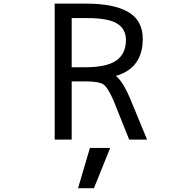

<svg xmlns="http://www.w3.org/2000/svg" viewBox="-20 -752 1040 1037"><path d="M367.2 -388.7H439.5Q556.6 -388.7 608.4 -425.3Q660.2 -461.9 660.2 -536.1Q660.2 -595.7 612.3 -625Q564.5 -654.3 452.1 -654.3H367.2ZM401.4 264.6 465.8 46.9H575.2L487.3 264.6ZM367.2 2H275.4V-732.4H446.3Q594.7 -732.4 672.9 -687Q751 -641.6 751 -542Q751 -383.8 605.5 -341.8Q642.6 -314.5 683.6 -217.8L774.4 2H677.7L592.8 -210Q562.5 -279.3 538.6 -295.9Q514.6 -312.5 439.5 -312.5H367.2Z"/></svg>

Font: GenEi Gothic M Regular
Style: Regular
Weight: 400
Designer: o_tamon (Modified); [Source Han Sans]
Ryoko NISHIZUKA  (kana & ideographs); Paul D. Hunt (Latin, Greek & Cyrillic); Wenl
Version: Version 1.1a;Original Version 1.004